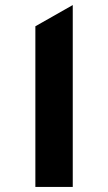

<svg xmlns="http://www.w3.org/2000/svg" viewBox="-20 -740 428 760"><path d="M120 0H268V-720L120 -636Z"/></svg>

Font: All Genders v4
Style: Bold
Weight: 700
Designer: Rassam Alawdi
Foundry: Rassam Art
Version: Version 3.100;FEAKit 1.0